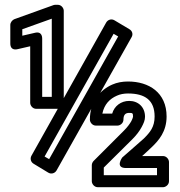

<svg xmlns="http://www.w3.org/2000/svg" viewBox="-20 -756 751 801"><path d="M185 -92 166 -103 454 -615 473 -604ZM181 -36C194 -28 209 -33 216 -45L529 -601C536 -613 532 -627 520 -634L458 -671C445 -679 430 -674 423 -662L111 -106C105 -95 108 -80 120 -73ZM196 -352H156V-595C156 -599 156 -627 125 -619L73 -607V-634L196 -678ZM221 -302C232 -302 246 -312 246 -327V-711C246 -722 236 -736 221 -736H213C211 -736 207 -736 204 -735L40 -676C32 -673 23 -663 23 -652V-575C23 -543 50 -550 54 -551L106 -563V-327C106 -316 116 -302 131 -302ZM514 -366C585 -366 625 -338 625 -270C625 -226 606 -204 580 -178C568 -167 554 -155 538 -141L490 -99C490 -99 458 -55 506 -55H635V-25H413V-57L532 -175C549 -192 562 -209 571 -226C579 -241 585 -254 585 -269C585 -309 557 -335 519 -335C485 -335 457 -314 448 -282H407C415 -321 438 -344 468 -357C481 -363 497 -366 514 -366ZM514 -416C491 -416 468 -412 448 -403C398 -381 355 -332 355 -257C355 -246 365 -232 380 -232H470C481 -232 495 -242 495 -257C495 -278 504 -285 519 -285C533 -285 535 -284 535 -269C535 -268 533 -260 527 -249C521 -239 512 -226 497 -211L371 -85C367 -81 363 -74 363 -67V0C363 11 373 25 388 25H660C671 25 685 15 685 0V-80C685 -91 675 -105 660 -105H573C588 -118 602 -132 614 -143C642 -170 675 -207 675 -270C675 -370 601 -416 514 -416Z"/></svg>

Font: Asimov
Style: NarOu
Weight: 500
Designer: Google
Version: Version 2.000980; 2014